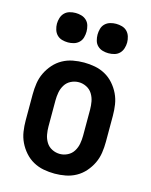

<svg xmlns="http://www.w3.org/2000/svg" viewBox="-113 -814 702 895"><g transform="rotate(15 237.5 -366.5)"><path d="M238 8Q211 8 184.5 3Q158 -2 134.5 -15Q111 -28 93 -48.5Q75 -69 63.5 -93Q52 -117 48 -143.5Q44 -170 44 -197V-323Q44 -350 48 -376.5Q52 -403 63.5 -427Q75 -451 93 -471.5Q111 -492 134.5 -505Q158 -518 184.5 -523Q211 -528 238 -528Q264 -528 290.5 -523Q317 -518 340.5 -505Q364 -492 382 -471.5Q400 -451 411.5 -427Q423 -403 427 -376.5Q431 -350 431 -323V-197Q431 -170 427 -143.5Q423 -117 411.5 -93Q400 -69 382 -48.5Q364 -28 340.5 -15Q317 -2 290.5 3Q264 8 238 8ZM238 -87Q257 -87 275 -96Q293 -105 303.5 -122Q314 -139 317.5 -158.5Q321 -178 321 -197V-323Q321 -342 317.5 -361.5Q314 -381 303.5 -398Q293 -415 275 -424Q257 -433 238 -433Q218 -433 200 -424Q182 -415 171.5 -398Q161 -381 157.5 -361.5Q154 -342 154 -323V-197Q154 -178 157.5 -158.5Q161 -139 171.5 -122Q182 -105 200 -96Q218 -87 238 -87ZM335 -599Q321 -599 307 -603Q293 -607 282.5 -617Q272 -627 268 -641.5Q264 -656 264 -670Q264 -684 268 -698.5Q272 -713 282.5 -723Q293 -733 307 -737Q321 -741 335 -741Q350 -741 364 -737Q378 -733 388 -723Q398 -713 402.5 -698.5Q407 -684 407 -670Q407 -656 402.5 -641.5Q398 -627 388 -617Q378 -607 364 -603Q350 -599 335 -599ZM140 -599Q125 -599 111 -603Q97 -607 87 -617Q77 -627 72.5 -641.5Q68 -656 68 -670Q68 -684 72.5 -698.5Q77 -713 87 -723Q97 -733 111 -737Q125 -741 140 -741Q154 -741 168 -737Q182 -733 192.5 -723Q203 -713 207 -698.5Q211 -684 211 -670Q211 -656 207 -641.5Q203 -627 192.5 -617Q182 -607 168 -603Q154 -599 140 -599Z"/></g></svg>

Font: Iosevka QP
Style: Bold
Weight: 700
Designer: Belleve Invis
Foundry: Belleve Invis
Version: Version 20.0.0; ttfautohint (v1.8.4)